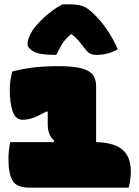

<svg xmlns="http://www.w3.org/2000/svg" viewBox="-20 -865 640 885"><path d="M27 -210H227L230 -216Q213 -231 206.5 -250.5Q200 -270 200 -292V-349L196 -352Q156 -330 132 -321.5Q108 -313 84 -313Q51 -313 38 -353Q25 -393 25 -454Q25 -473 28 -493Q31 -513 36 -535Q80 -547 130 -553.5Q180 -560 250 -560Q320 -560 357.5 -549.5Q395 -539 409 -519Q423 -499 423 -468V-210Q505 -208 544 -175.5Q583 -143 583 -74Q583 -52 580 -33Q577 -14 573 0H116Q57 0 38 -32Q19 -64 19 -131Q19 -151 21 -170.5Q23 -190 27 -210ZM269 -845H298Q335 -845 359 -837.5Q383 -830 411 -802Q479 -737 523 -638Q479 -612 424 -612Q403 -612 391 -620.5Q379 -629 363 -651Q352 -666 340.5 -679.5Q329 -693 309 -708H308Q277 -682 263.5 -657.5Q250 -633 239 -612H233Q161 -612 134 -628Q107 -644 107 -661Q107 -674 112.5 -690Q118 -706 130 -725Q145 -747 169 -771Q193 -795 220 -815Q247 -835 269 -845Z"/></svg>

Font: Recursive Mn Csl St XBk
Style: Regular
Weight: 1000
Monospace: yes
Version: Version 1.079;hotconv 1.0.112;makeotfexe 2.5.65598; ttfautoh